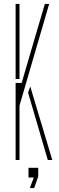

<svg xmlns="http://www.w3.org/2000/svg" viewBox="-20 -820 300 984"><path d="M60 0V-395H91L163 -641L210 -800H232L80 -279V0ZM225 0 124 -345 135 -377 248 0ZM60 -415V-800H80V-638V-415ZM133 144 153 90H126V40H176V84L155 144Z"/></svg>

Font: Big Shoulders Stencil Display SC Thin
Style: Regular
Weight: 100
Designer: Patric King
Foundry: XO Type Co
Version: Version 2.001